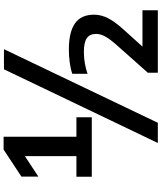

<svg xmlns="http://www.w3.org/2000/svg" viewBox="67 -918 918 1093"><g transform="rotate(-90 526.5 -371.0)"><path d="M184.5 -322V-748L222 -713.5L68 -612V-708.5L222 -810H295V-322ZM67.5 -308V-395.5H406V-308ZM259.5 68 679 -808H793.5L374.5 68ZM659.5 68V11L814.5 -163.5Q850.5 -204 865.5 -231.2Q880.5 -258.5 880.5 -283Q880.5 -319 856.5 -336Q832.5 -353 777.5 -353Q744 -353 711.5 -347.2Q679 -341.5 653.5 -332V-419Q681 -428.5 717.5 -433.5Q754 -438.5 792 -438.5Q890.5 -438.5 940.2 -403.8Q990 -369 990 -294.5Q989.5 -254.5 970.5 -216.5Q951.5 -178.5 907.5 -129.5L783 8.5L783.5 -19.5H1015V68Z"/></g></svg>

Font: Encode Sans SemiExpanded SemiBold
Style: Regular
Weight: 600
Width: 6
Designer: Multiple Designers
Foundry: Impallari Type
Version: Version 3.002